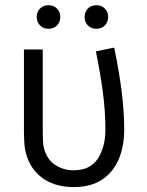

<svg xmlns="http://www.w3.org/2000/svg" viewBox="-20 -721 572 748"><path d="M266.1 7.8Q200.7 7.8 153.8 -21.7Q106.9 -51.3 86.4 -106.9Q76.7 -133.8 75 -161.1Q73.2 -188.5 73.2 -218.3V-528.3H146.5V-223.1Q146.5 -191.4 147.5 -171.6Q148.4 -151.9 153.8 -134.8Q166.5 -96.2 197.5 -76.9Q228.5 -57.6 266.1 -57.6Q332 -57.6 361.3 -103.3Q390.6 -148.9 390.6 -215.3Q390.6 -290 380.1 -366.5Q369.6 -442.9 353.5 -521L424.8 -535.6Q442.4 -453.1 453.1 -371.3Q463.9 -289.6 463.9 -215.8Q463.9 -151.4 442.6 -100.8Q421.4 -50.3 377.7 -21.2Q334 7.8 266.1 7.8ZM355.5 -700.7Q375.5 -700.7 388.4 -687.7Q401.4 -674.8 401.4 -654.8Q401.4 -634.8 388.4 -621.8Q375.5 -608.9 355.5 -608.9Q335.4 -608.9 322.5 -621.8Q309.6 -634.8 309.6 -654.8Q309.6 -674.8 322.5 -687.7Q335.4 -700.7 355.5 -700.7ZM168.9 -700.7Q189 -700.7 201.9 -687.7Q214.8 -674.8 214.8 -654.8Q214.8 -634.8 201.9 -621.8Q189 -608.9 168.9 -608.9Q148.9 -608.9 136 -621.8Q123 -634.8 123 -654.8Q123 -674.8 136 -687.7Q148.9 -700.7 168.9 -700.7Z"/></svg>

Font: Gidole
Style: Regular
Weight: 400
Version: Version 2.100; ttfautohint (v1.8.4.7-5d5b)